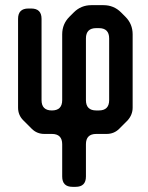

<svg xmlns="http://www.w3.org/2000/svg" viewBox="-20 -510 574 744"><path d="M221 174Q221 214 261 214H273Q313 214 313 174V49Q313 9 353 9H393Q422 9 442 -11L474 -43Q494 -65 494 -93V-377Q494 -417 466 -445L449 -462Q421 -490 381 -490H334Q294 -490 266 -462L249 -445Q221 -417 221 -377V-122Q221 -82 181 -82Q141 -82 141 -122V-437Q141 -477 101 -477H90Q50 -477 50 -437V-93Q50 -64 70 -44L103 -11Q123 9 152 9H181Q221 9 221 49ZM313 -122V-361Q313 -401 353 -401H363Q403 -401 403 -361V-122Q403 -82 363 -82H353Q313 -82 313 -122Z"/></svg>

Font: WDXL Lubrifont TC
Style: Regular
Weight: 400
Designer: [WDXL Lubrifont] Copyright 2020-2022 (c) NightFurySL2001, Skr-ZERO; [ZCOOL QingKe HuangYou] Copyright 2018-2022 (c) The 
Version: Version 2.001;hotconv 1.1.1;makeotfexe 2.6.0